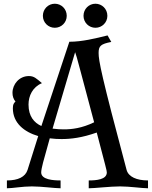

<svg xmlns="http://www.w3.org/2000/svg" viewBox="-20 -1010 814 1030"><path d="M485 -354C419 -322 365 -316 322 -316C305 -316 284 -317 262 -320L383 -730C392 -709 409 -636 485 -354ZM659 -99C523 -608 509 -685 509 -726C509 -764 521 -774 577 -785L557 -820C493 -804 420 -786 352 -786L202 -334C164 -351 133 -385 133 -449C133 -496 155 -543 205 -564C175 -589 163 -602 135 -602C83 -602 47 -558 47 -512C47 -494 52 -479 63 -465C54 -457 49 -450 49 -429C49 -350 110 -302 185 -280L128 -99C116 -61 77 -42 17 -42V0C48 0 100 -10 151 -10C202 -10 274 0 305 0V-42C266 -42 201 -46 201 -85C201 -95 205 -115 211 -138L247 -268C269 -265 291 -264 310 -264C361 -264 420 -271 499 -299C547 -115 553 -95 553 -85C553 -46 495 -42 456 -42V0C487 0 573 -10 624 -10C675 -10 743 0 774 0V-42C714 -42 669 -61 659 -99ZM210 -925C210 -889 239 -861 274 -861C309 -861 338 -889 338 -925C338 -962 309 -990 274 -990C239 -990 210 -962 210 -925ZM428 -925C428 -889 457 -861 492 -861C527 -861 556 -889 556 -925C556 -962 527 -990 492 -990C457 -990 428 -962 428 -925Z"/></svg>

Font: Milonga
Style: Regular
Weight: 400
Designer: Pablo Impallari, Brenda Gallo, Rodrigo Fuenzalida
Foundry: Pablo Impallari, Brenda Gallo, Rodrigo Fuenzalida
Version: Version 1.000